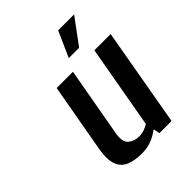

<svg xmlns="http://www.w3.org/2000/svg" viewBox="-200 -799 918 918"><g transform="rotate(-45 259.0 -340.0)"><path d="M218 10Q174 10 141 -3Q108 -16 94 -49.5Q80 -83 90 -147L153 -500H263L200 -147Q191 -95 213.5 -76Q236 -57 269 -57Q288 -57 305.5 -63.5Q323 -70 333 -77L408 -500H518L430 0H348L342 -30H337Q317 -14 287.5 -2Q258 10 218 10ZM295 -560 353 -690H461L365 -560Z"/></g></svg>

Font: Cuprum SemiBold
Style: Italic
Weight: 600
Italic angle: -10°
Version: Version 3.000